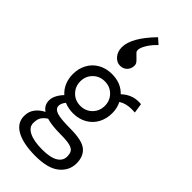

<svg xmlns="http://www.w3.org/2000/svg" viewBox="-303 -872 1105 1105"><g transform="rotate(45 250.0 -319.5)"><path d="M449 -411Q401 -411 369 -390Q386 -356 386 -315Q386 -270 366.5 -233.5Q347 -197 310.5 -176Q274 -155 226 -155Q188 -155 155 -169Q137 -147 137 -127Q137 -103 167.5 -92.5Q198 -82 277 -82Q374 -82 409.5 -52.5Q445 -23 445 34Q445 93 397 132.5Q349 172 247 172Q149 172 93.5 142Q38 112 38 54Q38 18 58 -8Q78 -34 109 -49Q76 -71 76 -110Q76 -150 117 -194Q92 -216 79 -247Q66 -278 66 -315Q66 -359 85.5 -395.5Q105 -432 141.5 -453Q178 -474 226 -474Q299 -474 343 -427Q367 -449 392.5 -459.5Q418 -470 449 -470L466 -469L475 -410Q466 -411 449 -411ZM326 -315Q326 -357 297.5 -386Q269 -415 226 -415Q183 -415 154.5 -386Q126 -357 126 -315Q126 -273 154.5 -244Q183 -215 226 -215Q269 -215 297.5 -244Q326 -273 326 -315ZM262 -19Q190 -19 147 -32Q123 -16 113.5 1Q104 18 104 46Q104 80 142 99Q180 118 248 118Q314 118 346.5 98.5Q379 79 379 45Q379 21 370.5 7.5Q362 -6 337 -12.5Q312 -19 262 -19ZM297 -781Q269 -755 250.5 -725Q232 -695 232 -676Q232 -667 237 -661Q242 -655 255 -643Q269 -630 276 -621Q283 -612 283 -599Q283 -574 266.5 -557Q250 -540 224 -540Q197 -540 176.5 -563.5Q156 -587 156 -623Q156 -701 263 -811Z"/></g></svg>

Font: Vazir Code
Style: Code
Weight: 400
Foundry: DejaVu fonts team - Redesigned by Saber Rastikerdar
Version: Version 1.1.2